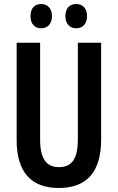

<svg xmlns="http://www.w3.org/2000/svg" viewBox="-20 -927 587 957"><path d="M132 -847C132 -807 154 -786 185 -786C217 -786 239 -808 239 -847C239 -885 217 -907 185 -907C154 -907 132 -887 132 -847ZM306 -847C306 -808 328 -786 360 -786C392 -786 414 -808 414 -847C414 -885 392 -907 360 -907C328 -907 306 -887 306 -847ZM484 -231V-714H368V-232C368 -132 336 -94 274 -94C213 -94 180 -133 180 -231V-714H63V-229C63 -67 137 10 273 10C411 10 484 -68 484 -231Z"/></svg>

Font: Noto Sans Armenian ExtraCondensed SemiBold
Style: Regular
Weight: 600
Width: 2
Designer: Monotype Design Team
Foundry: Monotype Imaging Inc.
Version: Version 2.008